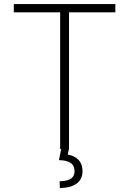

<svg xmlns="http://www.w3.org/2000/svg" viewBox="-20 -748 647 963"><path d="M49.3 -686V-727.5H558.6V-686H326.2V0H281.7V-686ZM287.1 -1H325.7L319.8 27.3Q353.5 32.7 373.5 53.7Q393.6 74.7 394 110.8Q393.6 150.9 365 172.4Q336.4 193.8 280.3 195.3L278.8 161.1Q316.4 160.6 335 148.7Q353.5 136.7 354 111.8Q353.5 82.5 334.2 69.1Q314.9 55.7 275.4 55.2Z"/></svg>

Font: Inter Tight ExtraLight
Style: Regular
Weight: 250
Designer: Rasmus Andersson
Foundry: rsms
Version: Version 3.004